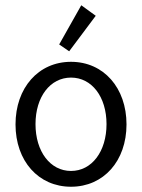

<svg xmlns="http://www.w3.org/2000/svg" viewBox="-20 -702 540 730"><path d="M243 -507 344 -642 289 -682 205 -533ZM250 8C374 8 461 -90 461 -229C461 -368 374 -467 250 -467C126 -467 39 -368 39 -229C39 -90 126 8 250 8ZM250 -52C171 -52 115 -126 115 -230C115 -334 171 -407 250 -407C329 -407 385 -334 385 -230C385 -126 329 -52 250 -52Z"/></svg>

Font: Inconsolata
Style: Regular
Weight: 400
Monospace: yes
Designer: Raph Levien, Cyreal, Brenton Simpson
Foundry: Raph Levien, Cyreal, Google
Version: Version 3.100